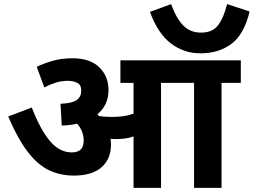

<svg xmlns="http://www.w3.org/2000/svg" viewBox="-20 -916 1237 936"><path d="M521 -211Q521 -141 475 -100.5Q429 -60 340 -60Q277 -60 222.5 -84.5Q168 -109 118.5 -171.5Q69 -234 20 -348L135 -392Q176 -285 223 -229Q270 -173 330 -173Q388 -173 388 -230Q388 -277 356 -313Q322 -305 281 -304L275 -410Q334 -413 355 -429Q376 -445 376 -474Q376 -503 356 -512.5Q336 -522 311 -522Q280 -522 251.5 -513Q223 -504 196 -490L159 -590Q188 -605 233.5 -618.5Q279 -632 333 -632Q419 -632 464 -588Q509 -544 509 -477Q509 -404 455 -359Q459 -354 463 -350Q476 -348 491 -347Q506 -346 525 -346Q555 -346 581 -349.5Q607 -353 631 -362V-512H567V-622H1154V-512H1060V0H926V-512H765V0H631V-251Q610 -243 587.5 -240.5Q565 -238 542 -238Q531 -238 519 -239Q521 -225 521 -211ZM1197 -860Q1170 -748 1108 -702Q1046 -656 957 -656Q877 -656 813.5 -704Q750 -752 711 -858L814 -896Q840 -825 874 -791Q908 -757 960 -757Q1016 -757 1043.5 -793.5Q1071 -830 1087 -896Z"/></svg>

Font: Noto Sans Devanagari UI
Style: Bold
Weight: 700
Designer: Jelle Bosma - Monotype Design Team
Foundry: Monotype Imaging Inc.
Version: Version 2.004; ttfautohint (v1.8.4.7-5d5b)